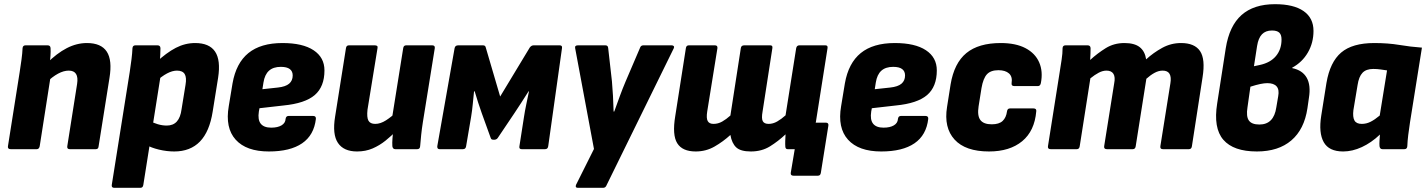

<svg xmlns="http://www.w3.org/2000/svg" viewBox="-20 -714 6826 919"><path d="M314 0Q300 0 302 -14L349 -312Q359 -376 309 -376Q285 -376 258 -361.5Q231 -347 202 -319L203 -410Q252 -459 299.5 -483.5Q347 -508 396 -508Q464 -508 491 -467Q518 -426 504 -341L452 -14Q451 0 439 0ZM31 0Q16 0 18 -14L74 -368Q79 -400 83 -429.5Q87 -459 88 -483Q89 -497 102 -497H208Q221 -497 222 -484Q223 -468 221.5 -446.5Q220 -425 218 -405L223 -353L170 -14Q167 0 156 0Z M814 11Q778 11 740.5 2Q703 -7 680 -21L696 -136Q713 -126 735 -119.5Q757 -113 778 -113Q809 -113 826.5 -132.5Q844 -152 849 -191L868 -308Q874 -343 864 -359.5Q854 -376 827 -376Q805 -376 779.5 -362.5Q754 -349 723 -321L724 -413Q777 -462 821.5 -485Q866 -508 914 -508Q982 -508 1009.5 -467Q1037 -426 1024 -342L998 -180Q983 -84 937 -36.5Q891 11 814 11ZM527 185Q513 185 515 171L601 -370Q606 -403 609.5 -431Q613 -459 614 -483Q615 -497 628 -497H734Q747 -497 748 -484Q748 -469 747 -448.5Q746 -428 744 -410L749 -353L666 171Q664 185 652 185Z M1267 11Q1159 11 1108 -45.5Q1057 -102 1075 -206L1093 -315Q1110 -412 1169 -460Q1228 -508 1332 -508Q1429 -508 1481 -473.5Q1533 -439 1533 -377Q1533 -299 1486.5 -259Q1440 -219 1336 -209L1222 -196L1219 -180Q1213 -141 1228 -122Q1243 -103 1278 -103Q1309 -103 1327.5 -114Q1346 -125 1347 -145Q1349 -159 1361 -159H1479Q1493 -159 1492 -145Q1483 -67 1426 -28Q1369 11 1267 11ZM1236 -287 1310 -295Q1347 -299 1364 -313.5Q1381 -328 1381 -353Q1381 -373 1367 -383.5Q1353 -394 1324 -394Q1288 -394 1267.5 -375.5Q1247 -357 1241 -319Z M1689 11Q1625 11 1597.5 -30Q1570 -71 1584 -156L1636 -484Q1638 -497 1650 -497H1774Q1790 -497 1787 -484L1739 -189Q1735 -152 1743.5 -136.5Q1752 -121 1776 -121Q1801 -121 1827.5 -138Q1854 -155 1880 -180L1878 -89Q1854 -64 1825.5 -41Q1797 -18 1763.5 -3.5Q1730 11 1689 11ZM1872 0Q1860 0 1858 -14Q1857 -31 1858.5 -50.5Q1860 -70 1862 -90L1856 -146L1910 -484Q1912 -497 1924 -497H2049Q2063 -497 2061 -483L2004 -129Q1999 -97 1996 -68.5Q1993 -40 1991 -14Q1990 0 1977 0Z M2084 0Q2072 0 2073 -14L2156 -484Q2159 -497 2173 -497H2292Q2303 -497 2305 -487L2374 -252L2516 -487Q2524 -497 2534 -497H2659Q2672 -497 2670 -484L2604 -14Q2602 0 2589 0H2477Q2464 0 2466 -13L2488 -154Q2492 -181 2499 -214.5Q2506 -248 2512 -277H2510Q2494 -251 2475.5 -223Q2457 -195 2442 -172L2362 -53Q2356 -45 2344 -45Q2340 -45 2335.5 -46Q2331 -47 2329 -53L2286 -172Q2278 -195 2268.5 -223.5Q2259 -252 2252 -277H2249Q2246 -249 2243 -217Q2240 -185 2235 -155L2211 -14Q2209 0 2196 0Z M2746 185Q2732 185 2737 171L2823 -1L2733 -483Q2730 -497 2746 -497H2878Q2890 -497 2891 -484L2909 -325Q2912 -291 2914 -255Q2916 -219 2917 -180H2920Q2934 -219 2947 -254.5Q2960 -290 2974 -323L3043 -484Q3047 -497 3059 -497H3195Q3202 -497 3205 -493Q3208 -489 3205 -483L2884 171Q2879 185 2867 185Z M3778 127Q3763 127 3765 113L3784 0H3762L3886 -127H3932Q3947 -127 3945 -113L3909 113Q3907 127 3895 127ZM3310 11Q3246 11 3221.5 -28.5Q3197 -68 3212 -158L3263 -484Q3265 -497 3277 -497H3402Q3415 -497 3414 -484L3365 -180Q3360 -148 3367.5 -134.5Q3375 -121 3395 -121Q3417 -121 3436.5 -132Q3456 -143 3476 -161L3526 -484Q3528 -497 3542 -497H3667Q3679 -497 3677 -484L3630 -180Q3624 -147 3631 -134Q3638 -121 3659 -121Q3680 -121 3700 -132.5Q3720 -144 3740 -162L3791 -484Q3794 -497 3806 -497H3931Q3943 -497 3941 -484L3885 -129Q3880 -97 3876.5 -68.5Q3873 -40 3872 -15Q3872 0 3858 0H3750Q3740 0 3739 -11Q3738 -23 3738.5 -39Q3739 -55 3740 -71Q3705 -38 3665.5 -13.5Q3626 11 3574 11Q3525 11 3504 -8.5Q3483 -28 3476 -68Q3441 -36 3400 -12.5Q3359 11 3310 11Z M4198 11Q4090 11 4039 -45.5Q3988 -102 4006 -206L4024 -315Q4041 -412 4100 -460Q4159 -508 4263 -508Q4360 -508 4412 -473.5Q4464 -439 4464 -377Q4464 -299 4417.5 -259Q4371 -219 4267 -209L4153 -196L4150 -180Q4144 -141 4159 -122Q4174 -103 4209 -103Q4240 -103 4258.5 -114Q4277 -125 4278 -145Q4280 -159 4292 -159H4410Q4424 -159 4423 -145Q4414 -67 4357 -28Q4300 11 4198 11ZM4167 -287 4241 -295Q4278 -299 4295 -313.5Q4312 -328 4312 -353Q4312 -373 4298 -383.5Q4284 -394 4255 -394Q4219 -394 4198.5 -375.5Q4178 -357 4172 -319Z M4714 11Q4601 11 4549 -46Q4497 -103 4513 -202L4530 -310Q4547 -412 4605.5 -460Q4664 -508 4770 -508Q4842 -508 4888.5 -483.5Q4935 -459 4954 -415.5Q4973 -372 4962 -316Q4959 -302 4948 -302H4835Q4820 -302 4822 -316Q4827 -347 4809.5 -362.5Q4792 -378 4759 -378Q4722 -378 4704 -358.5Q4686 -339 4678 -293L4664 -205Q4657 -160 4672.5 -139.5Q4688 -119 4727 -119Q4762 -119 4779 -135Q4796 -151 4800 -181Q4802 -195 4814 -195H4927Q4942 -195 4940 -181Q4932 -87 4872.5 -38Q4813 11 4714 11Z M5009 0Q4994 0 4996 -14L5052 -368Q5057 -400 5061.5 -429Q5066 -458 5066 -484Q5067 -497 5080 -497H5186Q5199 -497 5200 -484Q5200 -471 5199.5 -457Q5199 -443 5198 -427Q5233 -459 5272.5 -483.5Q5312 -508 5362 -508Q5410 -508 5435 -488.5Q5460 -469 5466 -430Q5501 -462 5543 -485Q5585 -508 5633 -508Q5698 -508 5724 -469.5Q5750 -431 5736 -344L5685 -14Q5683 0 5671 0H5546Q5532 0 5534 -14L5582 -315Q5587 -345 5578 -360.5Q5569 -376 5545 -376Q5526 -376 5506.5 -365.5Q5487 -355 5467 -337L5416 -14Q5414 0 5402 0H5278Q5263 0 5265 -14L5313 -315Q5319 -345 5309.5 -360.5Q5300 -376 5276 -376Q5258 -376 5239 -366Q5220 -356 5199 -339L5148 -14Q5146 0 5134 0Z M5996 11Q5884 11 5835.5 -45Q5787 -101 5806 -219L5847 -483Q5864 -590 5922.5 -642Q5981 -694 6083 -694Q6172 -694 6219.5 -661Q6267 -628 6267 -566Q6267 -509 6240 -462.5Q6213 -416 6165 -390V-388Q6214 -378 6234.5 -342Q6255 -306 6245 -245L6238 -196Q6223 -95 6161 -42Q6099 11 5996 11ZM6008 -118Q6077 -118 6089 -200L6098 -253Q6104 -285 6090.5 -300.5Q6077 -316 6046 -316Q6032 -316 6012.5 -312Q5993 -308 5965 -299L5951 -200Q5944 -157 5957.5 -137.5Q5971 -118 6008 -118ZM5982 -397 6010 -403Q6061 -414 6087.5 -446Q6114 -478 6114 -525Q6114 -548 6103 -558Q6092 -568 6068 -568Q6038 -568 6020.5 -550Q6003 -532 5997 -494Z M6409 11Q6341 11 6316 -33.5Q6291 -78 6304 -160L6329 -317Q6346 -417 6399.5 -462.5Q6453 -508 6558 -508Q6624 -508 6677.5 -499Q6731 -490 6786 -486L6729 -129Q6724 -96 6720.5 -68Q6717 -40 6716 -14Q6715 0 6702 0H6597Q6585 0 6583 -14Q6582 -26 6583 -40.5Q6584 -55 6585 -70Q6544 -31 6498.5 -10Q6453 11 6409 11ZM6498 -121Q6520 -121 6540 -131Q6560 -141 6584 -161L6619 -377Q6605 -379 6588.5 -381.5Q6572 -384 6553 -384Q6519 -384 6501.5 -365.5Q6484 -347 6478 -307L6458 -187Q6454 -154 6463 -137.5Q6472 -121 6498 -121Z"/></svg>

Font: Sofia Sans Semi Condensed Black
Style: Italic
Weight: 900
Italic angle: -9°
Version: Version 4.100